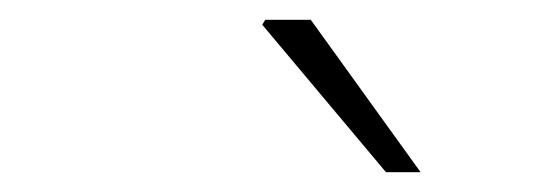

<svg xmlns="http://www.w3.org/2000/svg" viewBox="-20 -744 548 194"><path d="M370 -570 245 -719 248 -724H294L405 -570Z"/></svg>

Font: Source Sans 3 Light
Style: Italic
Weight: 300
Italic angle: -11°
Designer: Paul D. Hunt
Foundry: Adobe
Version: Version 3.046;hotconv 1.0.118;makeotfexe 2.5.65603